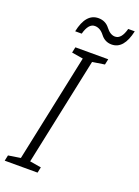

<svg xmlns="http://www.w3.org/2000/svg" viewBox="-198 -978 762 1049"><g transform="rotate(20 183.0 -453.5)"><path d="M-30 0 -23 -33 48 -44 180 -670 114 -681 121 -714H312L305 -681L234 -670L102 -44L168 -33L161 0ZM90 -796H128Q145 -860 182 -860Q213 -860 237.5 -828Q262 -796 301 -796Q372 -796 396 -907H358Q341 -843 304 -843Q276 -843 251.5 -875Q227 -907 186 -907Q113 -907 90 -796Z"/></g></svg>

Font: Noto Sans Display SemiCondensed Light
Style: Italic
Weight: 300
Width: 4
Italic angle: -12°
Designer: Monotype Design Team
Foundry: Monotype Imaging Inc.
Version: Version 1.900